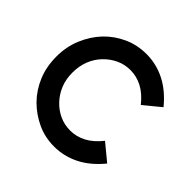

<svg xmlns="http://www.w3.org/2000/svg" viewBox="-181 -878 1058 1058"><g transform="rotate(45 347.5 -349.5)"><path d="M382 11Q310 11 249 -17.5Q188 -46 141 -93Q94 -141 67 -205.5Q40 -270 40 -349Q40 -426 67.5 -491.5Q95 -557 141 -606Q187 -654 248.5 -682Q310 -710 382 -710Q458 -710 527 -675.5Q596 -641 655 -569L558 -489Q517 -540 473 -562.5Q429 -585 382 -585Q337 -585 298.5 -567Q260 -549 229 -517Q199 -486 182 -443.5Q165 -401 165 -349Q165 -297 182 -255.5Q199 -214 229 -182Q259 -150 298 -132Q337 -114 382 -114Q429 -114 473 -136.5Q517 -159 558 -210L655 -130Q596 -58 527 -23.5Q458 11 382 11Z"/></g></svg>

Font: Kulim Park
Style: Bold
Weight: 700
Designer: Noponies / Dale Sattler
Foundry: Noponies
Version: Version 1.000; ttfautohint (v1.8.3)